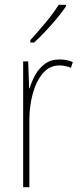

<svg xmlns="http://www.w3.org/2000/svg" viewBox="-20 -877 336 804"><path d="M229 -628Q243 -628 257.5 -625.5Q272 -623 285 -617L277 -593Q268 -597 255.5 -600Q243 -603 229 -603Q187 -603 159 -569.5Q131 -536 117 -484Q103 -432 103 -376V-93H77V-620H98L102 -507H104Q112 -535 127.5 -563Q143 -591 168 -609.5Q193 -628 229 -628ZM256 -850Q240 -826 217 -798.5Q194 -771 169.5 -745Q145 -719 123 -699H107V-709Q141 -746 171.5 -783Q202 -820 226 -857H256Z"/></svg>

Font: Noto Sans Telugu UI Condensed Thin
Style: Regular
Weight: 100
Width: 3
Designer: Jelle Bosma - Monotype Design Team
Foundry: Monotype Imaging Inc.
Version: Version 2.005; ttfautohint (v1.8.4.7-5d5b)